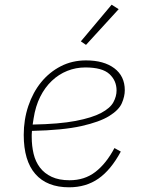

<svg xmlns="http://www.w3.org/2000/svg" viewBox="-20 -785 640 817"><path d="M274 12Q180 12 130.5 -44.5Q81 -101 81 -211Q81 -276 100.5 -334Q120 -392 155 -435Q190 -478 238.5 -503Q287 -528 346 -528Q422 -528 466.5 -494.5Q511 -461 511 -401Q511 -375 498.5 -346Q486 -317 445 -291.5Q404 -266 326 -248.5Q248 -231 116 -228Q115 -220 115 -212Q115 -204 115 -202Q115 -164 123 -130.5Q131 -97 150 -72Q169 -47 200 -32.5Q231 -18 276 -18Q340 -18 386 -53.5Q432 -89 467 -155L494 -140Q452 -62 399 -25Q346 12 274 12ZM343 -498Q303 -498 266.5 -483.5Q230 -469 200.5 -441Q171 -413 151 -373Q131 -333 123 -281L119 -255Q232 -257 302 -270.5Q372 -284 410.5 -304.5Q449 -325 462.5 -350Q476 -375 476 -400Q476 -442 445.5 -470Q415 -498 343 -498ZM346 -594 324 -609 455 -765 485 -746Z"/></svg>

Font: IBM Plex Mono ExtraLight
Style: Italic
Weight: 200
Italic angle: -9°
Monospace: yes
Designer: Mike Abbink, Paul van der Laan, Pieter van Rosmalen
Foundry: Bold Monday
Version: Version 2.3